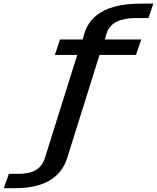

<svg xmlns="http://www.w3.org/2000/svg" viewBox="-232 -806 848 1038"><path d="M-211.5 211.5H-152Q-78 211.5 -21.2 194.5Q35.5 177.5 73.8 141.8Q112 106 130.5 50.5L306 -509H503L531.5 -592.5H334.5L345.5 -629.5Q359.5 -669 399.2 -688.8Q439 -708.5 504 -708.5H570.5L597 -786.5H530Q449 -786.5 388 -770.2Q327 -754 286 -719.8Q245 -685.5 226 -631L214.5 -592.5H92.5L64.5 -509H185.5L10.5 49Q-3.5 92 -37.5 112.8Q-71.5 133.5 -126.5 133.5H-184Z"/></svg>

Font: Anybody Thin Medium
Style: Italic
Weight: 500
Italic angle: -10°
Version: Version 1.113;gftools[0.9.25]